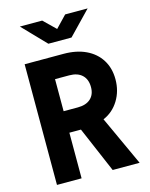

<svg xmlns="http://www.w3.org/2000/svg" viewBox="-137 -1036 874 1122"><g transform="rotate(-15 300.0 -475.0)"><path d="M65 0V-730H300Q378 -730 435 -703Q492 -676 523.5 -626Q555 -576 555 -508Q555 -437 520.5 -381Q486 -325 427 -300L565 0H402L284 -276H214V0ZM214 -406H300Q350 -406 377.5 -431Q405 -456 405 -501Q405 -548 377.5 -574Q350 -600 300 -600H214ZM230 -810 95 -950H230L302 -880L369 -950H505L370 -810Z"/></g></svg>

Font: NKDuy Mono ExtraBold
Style: Regular
Weight: 800
Monospace: yes
Designer: NKDuy
Foundry: NKDuy
Version: Version 2.251; ttfautohint (v1.8.4.7-5d5b)